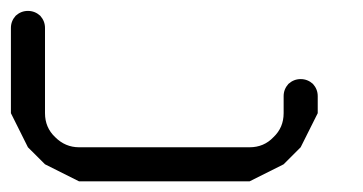

<svg xmlns="http://www.w3.org/2000/svg" viewBox="-645 -645 665 352"><path d="M-500 -312.5Q-515.6 -320.3 -562.5 -343.8Q-570.3 -351.6 -593.8 -375Q-601.6 -390.6 -625 -437.5Q-625 -476.6 -625 -593.8Q-625 -606.4 -616.2 -616.2Q-606.4 -625 -593.8 -625Q-581.1 -625 -571.3 -616.2Q-562.5 -606.4 -562.5 -593.8Q-562.5 -542 -562.5 -437.5Q-562.5 -411.1 -543.9 -393.6Q-525.4 -375 -500 -375Q-395.5 -375 -187.5 -375Q-161.1 -375 -143.6 -393.6Q-125 -411.1 -125 -437.5Q-125 -448.2 -125 -468.8Q-125 -481.4 -116.2 -491.2Q-106.4 -500 -93.8 -500Q-81.1 -500 -71.3 -491.2Q-62.5 -481.4 -62.5 -468.8Q-62.5 -458 -62.5 -437.5Q-70.3 -421.9 -93.8 -375Q-101.6 -367.2 -125 -343.8Q-140.6 -335.9 -187.5 -312.5Q-265.6 -312.5 -500 -312.5Z"/></svg>

Font: conwrite
Style: Regular
Weight: 400
Designer: Willllllliam
Version: 1.0